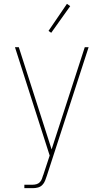

<svg xmlns="http://www.w3.org/2000/svg" viewBox="-20 -766 540 1001"><path d="M107 215V197H151Q161 197 171 194Q181 191 188 183.5Q195 176 198.5 166.5Q202 157 205 147L206 146V145L239 45L58 -520H78L249 13L422 -520H442L224 151Q220 163 215 176Q210 189 200.5 198.5Q191 208 178 211.5Q165 215 151 215ZM247 -595 233 -605 329 -746 346 -734Z"/></svg>

Font: Iosevka SS18 Thin
Style: Regular
Weight: 100
Monospace: yes
Designer: Belleve Invis
Foundry: Belleve Invis
Version: Version 25.1.1; ttfautohint (v1.8.4)